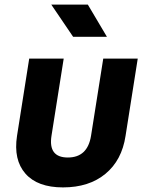

<svg xmlns="http://www.w3.org/2000/svg" viewBox="-20 -805 640 835"><path d="M254 10Q143 10 90.5 -50Q38 -110 54 -214L107 -550H257L204 -215Q189 -120 275 -120Q361 -120 376 -215L429 -550H579L526 -214Q510 -108 438.5 -49Q367 10 254 10ZM298 -645 203 -785H362L445 -645Z"/></svg>

Font: JetBrains Mono ExtraBold
Style: Italic
Weight: 800
Italic angle: -9°
Monospace: yes
Designer: Philipp Nurullin, Konstantin Bulenkov
Foundry: JetBrains
Version: Version 2.305; ttfautohint (v1.8.4.7-5d5b)